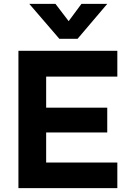

<svg xmlns="http://www.w3.org/2000/svg" viewBox="-20 -970 661 990"><path d="M75 0V-708H585V-575H218V-415H533V-287H218V-132H585V0ZM286 -770 131 -950H266L334 -861L400 -950H533L380 -770Z"/></svg>

Font: Onest
Style: Bold
Weight: 700
Designer: Dmitri Voloshin, Andrey Kudryavtsev
Foundry: Dmitri Voloshin, Andrey Kudryavtsev
Version: Version 1.000;gftools[0.9.33]